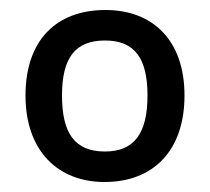

<svg xmlns="http://www.w3.org/2000/svg" viewBox="-20 -742 420 384"><path d="M349 -551C349 -662 285 -722 191 -722C92 -722 31 -661 31 -551C31 -439 97 -378 189 -378C287 -378 349 -441 349 -551ZM104 -551C104 -626 130 -661 190 -661C249 -661 275 -626 275 -551C275 -476 249 -439 190 -439C129 -439 104 -476 104 -551Z"/></svg>

Font: Noto Sans Devanagari UI Medium
Style: Regular
Weight: 500
Designer: Jelle Bosma - Monotype Design Team
Foundry: Monotype Imaging Inc.
Version: Version 2.004